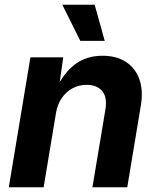

<svg xmlns="http://www.w3.org/2000/svg" viewBox="-20 -787 663 807"><path d="M215.2 -311.3 163.4 0H17L107.8 -545.9H245.8L226.4 -409.6L216.4 -414.4Q248.8 -482 296.6 -517.4Q344.4 -552.7 410.7 -552.7Q469.5 -552.7 509.3 -526.8Q549.2 -500.8 565.9 -453.7Q582.7 -406.5 571.8 -342.4L514.9 0H368.5L423 -326.5Q431.6 -377.8 409.6 -404.1Q387.6 -430.4 344.2 -430.4Q311.6 -430.4 284.5 -415.7Q257.4 -401.1 239.3 -374.4Q221.2 -347.6 215.2 -311.3ZM317.6 -615.1 242 -767.1H377.9L420.2 -615.1Z"/></svg>

Font: Adwaita Sans
Style: Italic
Weight: 400
Italic angle: -9.39999°
Designer: Rasmus Andersson
Foundry: rsms
Version: Version 4.001;git-9221beed3